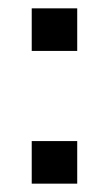

<svg xmlns="http://www.w3.org/2000/svg" viewBox="-20 -440 261 460"><path d="M56 -102H165V0H56ZM56 -420H165V-318H56Z"/></svg>

Font: HermeneusOne
Style: Regular
Weight: 400
Designer: Rodrigo Fuenzalida, Pablo Impallari
Foundry: Pablo Impallari, Rodrigo Fuenzalida
Version: Version 1.000; ttfautohint (v0.8) -G 200 -r 50